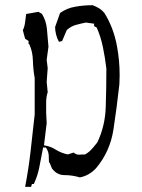

<svg xmlns="http://www.w3.org/2000/svg" viewBox="-20 -705 543 735"><path d="M76.7 10.3H99.1L102.1 -0.5H109.4Q124 -31.2 130.6 -65.4Q137.2 -99.6 145 -140.1H155.8L157.2 -138.2Q165.5 -124.5 166.5 -111.1Q167.5 -97.7 167.5 -82.5H169.9L178.7 -60.5Q197.8 -34.7 226.1 -34.7Q256.8 -34.7 285.6 -25.9Q320.8 -32.2 348.1 -61.5Q401.4 -125 414.3 -209.2Q427.2 -293.5 437 -382.3Q438 -399.4 438 -417Q438 -474.6 427.7 -528.8Q415 -598.6 379.4 -655.8Q369.1 -667.5 358.2 -673.8Q347.2 -680.2 335 -685.1Q299.8 -685.1 267.6 -679.2Q235.8 -673.8 210 -655.3L190.9 -601.6Q190.9 -587.9 194.8 -572.5Q198.7 -557.1 205.6 -544.9L217.8 -547.9L235.8 -590.3Q252 -604.5 270.5 -609.6Q289.1 -614.7 308.6 -618.7L340.3 -614.3V-605L350.1 -599.6Q365.7 -564.9 374 -524.4Q382.3 -483.9 387.2 -442.9V-442.4Q387.2 -368.2 384.8 -294.9Q382.3 -221.7 352.5 -159.7Q332 -133.8 323.7 -126.5Q315.9 -119.6 305.7 -113.8H304.7Q294.9 -113.8 288.8 -113.3Q282.7 -112.8 281.7 -112.8Q271 -112.8 262.2 -121.1L239.3 -113.8Q214.4 -119.1 193.8 -131.8Q175.3 -144 152.8 -147.9L148.4 -148.9L158.7 -233.4L156.7 -273.4V-313.5Q156.7 -334 162.6 -352.1L158.7 -391.6L162.6 -444.3L158.7 -475.6L165.5 -526.4L159.7 -593.3Q156.7 -626 140.6 -651.9L127 -659.7L80.1 -651.4Q78.1 -634.8 75.9 -618.4Q73.7 -602.1 67.4 -589.4L76.2 -556.6L89.4 -548.3V-536.6H91.8Q99.1 -520.5 102.3 -505.1Q105.5 -489.7 106 -472.2Q106.9 -439 112.8 -405.8V-267.1L97.2 -127Q89.4 -58.1 76.7 7.3Z"/></svg>

Font: Bakudai
Style: Light
Weight: 300
Version: Version 1.48